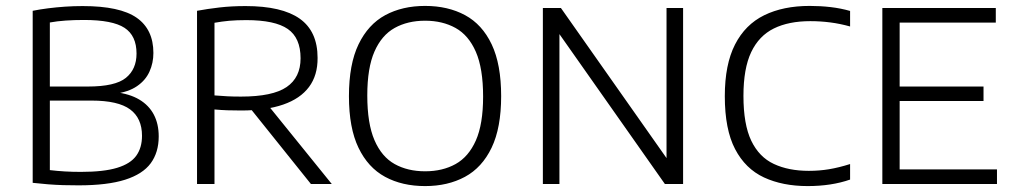

<svg xmlns="http://www.w3.org/2000/svg" viewBox="-20 -622 3426 649"><path d="M245.5 4.5Q219 4.5 193.5 3.8Q168 3 142.5 1Q117 -1 90.5 -4V-585.5Q115.5 -590.5 143.2 -594Q171 -597.5 200 -599.5Q229 -601.5 259.5 -601.5Q385.5 -601.5 442 -562Q498.5 -522.5 498.5 -443Q498.5 -409 485.2 -379.8Q472 -350.5 443.2 -330.8Q414.5 -311 368 -305L369 -310.5Q418 -305 450.8 -285.5Q483.5 -266 500 -234.5Q516.5 -203 516.5 -161Q516.5 -107 489.5 -70.2Q462.5 -33.5 402.8 -14.5Q343 4.5 245.5 4.5ZM253.5 -41Q331 -41 376 -54.8Q421 -68.5 440.5 -95.5Q460 -122.5 460 -163Q460 -222.5 419.8 -252.2Q379.5 -282 289.5 -282H139.5V-329.5H277Q369.5 -329.5 405.5 -358.8Q441.5 -388 441.5 -441Q441.5 -501.5 400.8 -528Q360 -554.5 264 -554.5Q231 -554.5 202 -552.5Q173 -550.5 148.5 -546V-47Q174 -44 199.2 -42.5Q224.5 -41 253.5 -41Z M646 0V-585.5Q681 -592 722 -596.8Q763 -601.5 810 -601.5Q933 -601.5 993.2 -558.8Q1053.5 -516 1053.5 -426.5Q1054 -367.5 1024.5 -328Q995 -288.5 937.2 -268.5Q879.5 -248.5 795 -248.5Q771 -248.5 748.8 -249.2Q726.5 -250 705 -252V0ZM1031 0 806.5 -280H875L1101.5 0ZM794.5 -295.5Q901.5 -295.5 948.8 -327.8Q996 -360 996 -425Q996 -494 952.8 -524Q909.5 -554 812.5 -554Q780 -554 755 -551.8Q730 -549.5 705 -545V-299.5Q730.5 -297.5 749 -296.5Q767.5 -295.5 794.5 -295.5Z M1417 7Q1339.5 7 1281.8 -24.2Q1224 -55.5 1191.8 -122.5Q1159.5 -189.5 1159.5 -297Q1159.5 -405 1192 -472.2Q1224.5 -539.5 1282.2 -570.8Q1340 -602 1417 -602Q1494 -602 1552 -570.8Q1610 -539.5 1642 -472Q1674 -404.5 1674 -297Q1674 -190 1641.8 -122.8Q1609.5 -55.5 1551.5 -24.2Q1493.5 7 1417 7ZM1417 -43Q1476 -43 1520 -67.5Q1564 -92 1588.5 -147.2Q1613 -202.5 1613 -295.5Q1613 -390.5 1588.5 -446.8Q1564 -503 1519.8 -527.5Q1475.5 -552 1417 -552Q1358 -552 1314 -527.5Q1270 -503 1245.8 -447.8Q1221.5 -392.5 1221.5 -299.5Q1221.5 -204.5 1245.8 -148.2Q1270 -92 1314 -67.5Q1358 -43 1417 -43Z M1815 0V-595H1876L2247.5 -67H2233V-595H2289V0H2227.5L1856 -528H1871V0Z M2710 7Q2625.5 7 2562.5 -22.2Q2499.5 -51.5 2464.8 -118Q2430 -184.5 2430 -297Q2430 -404 2464.5 -471.5Q2499 -539 2563.2 -570.5Q2627.5 -602 2717 -602Q2753.5 -602 2787.8 -598Q2822 -594 2853.5 -585V-532.5Q2819.5 -542 2786.5 -546.2Q2753.5 -550.5 2719 -550.5Q2646 -550.5 2595.8 -525.8Q2545.5 -501 2519.2 -445.8Q2493 -390.5 2493 -298Q2493 -201.5 2519.5 -146.2Q2546 -91 2595.8 -67.8Q2645.5 -44.5 2714 -44.5Q2749.5 -44.5 2782.5 -50Q2815.5 -55.5 2853.5 -67.5V-15Q2822 -4 2786 1.5Q2750 7 2710 7Z M2962.5 0V-595H3346V-545.5H3021V-49.5H3350V0ZM3000.5 -280.5V-329.5H3304.5V-280.5Z"/></svg>

Font: Encode Sans SC Light
Style: Regular
Weight: 300
Version: Version 3.002